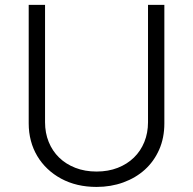

<svg xmlns="http://www.w3.org/2000/svg" viewBox="-20 -747 784 780"><path d="M96.6 -245.7V-727.3H163V-250.4Q163 -207 177.9 -170.3Q192.8 -133.5 220.2 -106.9Q247.5 -80.3 286.2 -65.2Q324.9 -50.1 372.2 -50.1Q419.7 -50.1 458.3 -65.2Q496.8 -80.3 524.1 -106.9Q551.5 -133.5 566.4 -170.3Q581.3 -207 581.3 -250.4V-727.3H647.7V-245.7Q647.7 -186.8 626.6 -139Q605.5 -91.3 568.4 -57.7Q531.2 -24.1 480.8 -5.9Q430.4 12.4 372.2 12.4Q290.8 12.4 228.3 -21.3Q197.4 -38 172.9 -61.3Q148.4 -84.5 131.4 -113.1Q114.3 -141.7 105.5 -175.1Q96.6 -208.5 96.6 -245.7Z"/></svg>

Font: Inter P Light
Style: Regular
Weight: 300
Designer: Rasmus Andersson
Foundry: rsms
Version: Version 3.018;git-588b23468